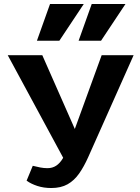

<svg xmlns="http://www.w3.org/2000/svg" viewBox="-20 -936 703 967"><path d="M238 11Q200 11 168 0.5Q136 -10 114 -26L145 -101Q165 -96 183 -92.5Q201 -89 219 -89Q244 -89 263 -101.5Q282 -114 296.5 -138.5Q311 -163 325 -199L492 -658H653L424 -144Q403 -97 378.5 -62Q354 -27 320.5 -8Q287 11 238 11ZM313 -114 19 -658H193L398 -193ZM166 -731 232 -916H402L279 -731ZM376 -731 442 -916H612L489 -731Z"/></svg>

Font: Ysabeau Office ExtraBold
Style: Regular
Weight: 800
Designer: Christian Thalmann (Catharsis Fonts)
Version: Version 2.001;gftools[0.9.30]; featfreeze: tnum,lnum,ss02